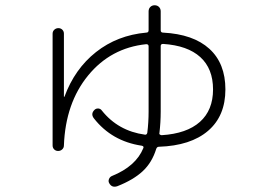

<svg xmlns="http://www.w3.org/2000/svg" viewBox="-20 -654 1040 730"><path d="M600 -487Q591 -487 591 -479V-230Q591 -189 586 -147Q585 -144 588.5 -142Q592 -140 595 -140Q690 -146 740 -190.5Q790 -235 790 -314Q790 -393 741.5 -437Q693 -481 600 -487ZM180 -101V-526Q180 -535 186.5 -541Q193 -547 202 -547Q211 -547 217 -541Q223 -535 223 -526V-287Q223 -286 224 -286H225Q264 -392 345 -456Q426 -520 536 -530Q545 -530 545 -539V-611Q545 -621 551.5 -627.5Q558 -634 568 -634Q578 -634 584.5 -627.5Q591 -621 591 -611V-539Q591 -530 600 -530Q715 -524 776 -468.5Q837 -413 837 -314Q837 -213 771 -156.5Q705 -100 584 -96Q577 -96 574 -88Q558 -36 522.5 -3Q487 30 426 54Q405 61 395 42Q391 35 394.5 26.5Q398 18 406 15Q497 -22 525 -91Q528 -98 519 -100Q405 -117 337 -204Q324 -221 339 -236Q345 -242 353.5 -241.5Q362 -241 367 -234Q429 -156 531 -142Q538 -141 540 -149Q545 -189 545 -230V-478Q545 -486 536 -486Q401 -472 315 -367Q229 -262 223 -101Q223 -92 216.5 -86Q210 -80 201 -80Q192 -80 186 -86Q180 -92 180 -101Z"/></svg>

Font: Rounded Mplus 1c Light
Style: Regular
Weight: 300
Version: Version 1.059.20150529